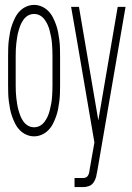

<svg xmlns="http://www.w3.org/2000/svg" viewBox="-20 -548 540 783"><path d="M119 8Q103 8 88 1.5Q73 -5 61.5 -16.5Q50 -28 42.5 -42.5Q35 -57 29.5 -72.5Q24 -88 21 -103.5Q18 -119 16 -135Q14 -151 13.5 -167.5Q13 -184 13 -200V-320Q13 -336 13.5 -352.5Q14 -369 16 -385Q18 -401 21 -416.5Q24 -432 29.5 -447.5Q35 -463 42.5 -477.5Q50 -492 61.5 -503.5Q73 -515 88 -521.5Q103 -528 119 -528Q135 -528 150 -521.5Q165 -515 176.5 -503.5Q188 -492 195.5 -477.5Q203 -463 208.5 -447.5Q214 -432 217 -416.5Q220 -401 222 -385Q224 -369 224.5 -352.5Q225 -336 225 -320V-200Q225 -184 224.5 -167.5Q224 -151 222 -135Q220 -119 217 -103.5Q214 -88 208.5 -72.5Q203 -57 195.5 -42.5Q188 -28 176.5 -16.5Q165 -5 150 1.5Q135 8 119 8ZM284 215V178H319Q326 178 331.5 175Q337 172 340 166Q343 160 344 153.5Q345 147 346 141L365 33L293 -388L270 -520H302L381 -57L460 -520H492Q463 -353 434.5 -186Q406 -19 377 148Q375 161 372 173Q369 185 362 195.5Q355 206 343.5 210.5Q332 215 319 215ZM119 -29Q132 -29 143 -35Q154 -41 162 -52Q170 -63 175 -74.5Q180 -86 183 -98.5Q186 -111 188.5 -123.5Q191 -136 192 -149Q193 -162 193.5 -174.5Q194 -187 194 -200V-320Q194 -333 193.5 -345.5Q193 -358 192 -371Q191 -384 188.5 -396.5Q186 -409 183 -421.5Q180 -434 175 -445.5Q170 -457 162 -468Q154 -479 143 -485Q132 -491 119 -491Q106 -491 95 -485Q84 -479 76 -468Q68 -457 63.5 -445.5Q59 -434 55.5 -421.5Q52 -409 50 -396.5Q48 -384 46.5 -371Q45 -358 44.5 -345.5Q44 -333 44 -320V-200Q44 -187 44.5 -174.5Q45 -162 46.5 -149Q48 -136 50 -123.5Q52 -111 55.5 -98.5Q59 -86 63.5 -74.5Q68 -63 76 -52Q84 -41 95 -35Q106 -29 119 -29Z"/></svg>

Font: Iosevka SS18 Extralight
Style: Regular
Weight: 200
Monospace: yes
Designer: Belleve Invis
Foundry: Belleve Invis
Version: Version 25.1.1; ttfautohint (v1.8.4)